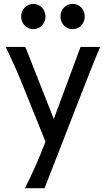

<svg xmlns="http://www.w3.org/2000/svg" viewBox="-20 -743 553 1002"><path d="M212.4 239.3H109.9Q123.5 212.9 137.5 183.6Q151.4 154.3 164.8 124.3Q178.2 94.2 190.4 64.7Q202.6 35.2 212.9 7.8L217.3 -3.9L87.9 -324.7Q74.7 -357.9 55.9 -399.4Q37.1 -440.9 9.8 -498H112.3L260.7 -122.1L400.4 -498H502.9Q478.5 -441.4 462.2 -400.1Q445.8 -358.9 432.6 -325.2ZM90.3 -656.7Q90.3 -670.4 95.2 -682.4Q100.1 -694.3 108.6 -703.4Q117.2 -712.4 128.7 -717.5Q140.1 -722.7 153.8 -722.7Q167.5 -722.7 179.2 -717.5Q190.9 -712.4 199.2 -703.4Q207.5 -694.3 212.4 -682.4Q217.3 -670.4 217.3 -656.7Q217.3 -643.1 212.4 -631.1Q207.5 -619.1 199.2 -610.1Q190.9 -601.1 179.2 -595.9Q167.5 -590.8 153.8 -590.8Q140.1 -590.8 128.7 -595.9Q117.2 -601.1 108.6 -610.1Q100.1 -619.1 95.2 -631.1Q90.3 -643.1 90.3 -656.7ZM295.4 -656.7Q295.4 -670.4 300.3 -682.4Q305.2 -694.3 313.7 -703.4Q322.3 -712.4 333.7 -717.5Q345.2 -722.7 358.9 -722.7Q372.6 -722.7 384.3 -717.5Q396 -712.4 404.3 -703.4Q412.6 -694.3 417.5 -682.4Q422.4 -670.4 422.4 -656.7Q422.4 -643.1 417.5 -631.1Q412.6 -619.1 404.3 -610.1Q396 -601.1 384.3 -595.9Q372.6 -590.8 358.9 -590.8Q345.2 -590.8 333.7 -595.9Q322.3 -601.1 313.7 -610.1Q305.2 -619.1 300.3 -631.1Q295.4 -643.1 295.4 -656.7Z"/></svg>

Font: Andika CyrE
Style: Regular
Weight: 400
Designer: Victor Gaultney, Annie Olsen, Julie Remington, Don Collingsworth, Eric Hays, Becca Hirsbrunner
Foundry: SIL International
Version: Version 5.000